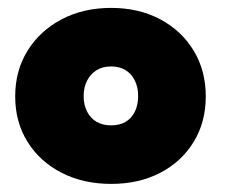

<svg xmlns="http://www.w3.org/2000/svg" viewBox="-20 -442 562 474"><path d="M254.5 12Q185.5 12 132 -15.5Q78.5 -43 48 -91.8Q17.5 -140.5 17.5 -204Q17.5 -267.5 48 -316.8Q78.5 -366 132 -394.2Q185.5 -422.5 254.5 -422.5Q323 -422.5 375.8 -394.2Q428.5 -366 458.2 -316.8Q488 -267.5 488 -204Q488 -140.5 458.2 -91.8Q428.5 -43 375.8 -15.5Q323 12 254.5 12ZM254.5 -132.5Q275 -132.5 290 -141.2Q305 -150 313 -166.5Q321 -183 321 -205Q321 -226.5 313 -243Q305 -259.5 290 -268.8Q275 -278 254.5 -278Q233.5 -278 218.5 -268.8Q203.5 -259.5 195 -243Q186.5 -226.5 186.5 -205Q186.5 -183 195 -166.5Q203.5 -150 218.5 -141.2Q233.5 -132.5 254.5 -132.5Z"/></svg>

Font: League Spartan Thin ExtraBold
Style: Regular
Weight: 800
Version: Version 2.002